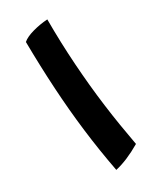

<svg xmlns="http://www.w3.org/2000/svg" viewBox="-201 -802 764 922"><g transform="rotate(-30 181.0 -341.0)"><path d="M300.6 -6.2Q261.2 16.9 225.5 32Q189.8 47.1 156.5 54.6Q133.1 -68.1 118.5 -188.6Q103.9 -309 96.5 -433.8Q89.1 -558.6 87.6 -694.4Q107 -711.6 147.9 -723Q188.9 -734.4 230.8 -737Q230.8 -672 232.9 -609Q235.1 -546 239.2 -484.6Q243.4 -423.1 249.2 -362.8Q255.1 -302.4 262.9 -242.7Q270.6 -183 280.2 -124.2Q289.8 -65.4 300.6 -6.2Z"/></g></svg>

Font: Grandstander Thin
Style: Italic
Weight: 100
Italic angle: -15°
Designer: Tyler Finck
Foundry: Etcetera Type Co
Version: Version 1.200